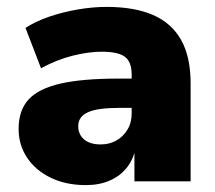

<svg xmlns="http://www.w3.org/2000/svg" viewBox="-20 -526 625 557"><path d="M229 11Q172 11 128 -10Q84 -31 59 -68Q34 -105 34 -152Q34 -206 63 -237.5Q92 -269 155.5 -283.5Q219 -298 323 -298H380V-213H325Q295 -213 272.5 -210Q250 -207 235.5 -200.5Q221 -194 214 -184Q207 -174 207 -160Q207 -136 224 -121.5Q241 -107 272 -107Q297 -107 317 -118Q337 -129 349.5 -149.5Q362 -170 362 -197V-309Q362 -347 342 -361.5Q322 -376 275 -376Q237 -376 191 -364.5Q145 -353 99 -328L54 -445Q83 -464 122.5 -477.5Q162 -491 205.5 -498.5Q249 -506 289 -506Q370 -506 424 -482.5Q478 -459 505.5 -410Q533 -361 533 -284V0H370V-94H373Q366 -62 347 -38.5Q328 -15 298 -2Q268 11 229 11Z"/></svg>

Font: Nunito Sans 11pt Black
Style: Regular
Weight: 900
Version: Version 3.101;gftools[0.9.27]